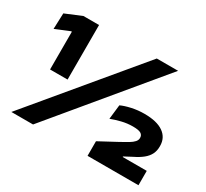

<svg xmlns="http://www.w3.org/2000/svg" viewBox="-131 -836 1106 1031"><g transform="rotate(30 422.5 -320.0)"><path d="M104.5 -301.5V-535.8H99.8L11.8 -499.6L15.5 -597.8L116.3 -639.7H213V-301.5ZM38.6 0 571.4 -639H703.6L173 0ZM510.7 -0.5V-91L622.6 -151.2Q649.5 -165.8 668.3 -177.1Q687.1 -188.3 697 -199.7Q706.9 -211 706.9 -223.9V-225.2Q706.9 -242.1 692.9 -250.6Q678.9 -259 643 -259Q608.6 -259 574.2 -250.5Q539.9 -241.9 512.8 -231.5L522.9 -320.7Q546.9 -332.1 584.8 -340.5Q622.7 -348.9 663.1 -348.9Q740.8 -348.9 781.1 -320.4Q821.5 -292 821.5 -240.9V-237.1Q821.5 -210.3 811 -189.6Q800.6 -168.9 779.4 -151.6Q758.3 -134.3 725.1 -118.2L677.3 -92.9V-73.1L621 -89.5H826.4V-0.5Z"/></g></svg>

Font: Anek Gurmukhi Medium SemiExpanded
Style: Regular
Weight: 500
Width: 6
Version: Version 1.003